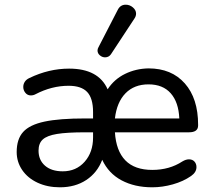

<svg xmlns="http://www.w3.org/2000/svg" viewBox="-20 -788 902 817"><path d="M51 -141Q51 -196 78.5 -226.5Q106 -257 169 -270.5Q232 -284 343 -284H376V-311Q376 -370 351 -396.5Q326 -423 272 -423Q200 -423 131 -387Q122 -382 111 -382Q97 -382 88 -393Q79 -404 79 -418Q79 -430 85.5 -440Q92 -450 105 -456Q188 -496 274 -496Q399 -496 438 -408Q466 -451 512 -473.5Q558 -496 612 -497Q710 -497 766.5 -433Q823 -369 823 -257V-254Q823 -225 784 -225H469Q474 -146 513.5 -105.5Q553 -65 628 -65Q701 -65 756 -101Q771 -110 784 -110Q799 -110 807.5 -100.5Q816 -91 816 -77Q816 -55 793 -39Q760 -16 715.5 -3.5Q671 9 628 9Q553 9 497.5 -20.5Q442 -50 415 -108Q394 -53 347 -22Q300 9 235 9Q182 9 140 -10.5Q98 -30 74.5 -64.5Q51 -99 51 -141ZM247 -59Q304 -59 340 -99.5Q376 -140 376 -203V-225H343Q265 -225 222.5 -218Q180 -211 162 -194.5Q144 -178 144 -147Q144 -107 171.5 -83Q199 -59 247 -59ZM743 -284Q740 -353 706.5 -391Q673 -429 612 -429Q551 -429 514 -391Q477 -353 469 -284ZM427 -544Q415 -544 405 -552.5Q395 -561 395 -573Q395 -580 399 -587L481 -746Q492 -768 515 -768Q532 -768 545.5 -756.5Q559 -745 559 -730Q559 -719 552 -709L452 -557Q443 -544 427 -544Z"/></svg>

Font: SN Pro
Style: Regular
Weight: 400
Designer: Tobias Whetton
Foundry: Supernotes
Version: Version 1.003